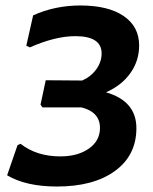

<svg xmlns="http://www.w3.org/2000/svg" viewBox="-20 -671 559 701"><path d="M188 10Q75 10 6 -31L44 -141L55 -146Q114 -100 200 -100Q264 -100 304.5 -128.5Q345 -157 345 -204Q345 -262 277 -279H135L128 -289L147 -378L280 -377Q312 -391 331.5 -418Q351 -445 351 -476Q351 -539 255 -539Q182 -539 89 -498L76 -504L101 -615Q181 -651 273 -651Q375 -651 431.5 -612.5Q488 -574 488 -505Q488 -449 456 -404Q424 -359 367 -334Q478 -302 478 -203Q478 -104 400 -47Q322 10 188 10Z"/></svg>

Font: Alegreya Sans SC
Style: Bold Italic
Weight: 700
Italic angle: -7°
Designer: Juan Pablo del Peral
Foundry: Huerta Tipografica
Version: Version 2.007